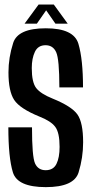

<svg xmlns="http://www.w3.org/2000/svg" viewBox="-20 -802 403 828"><path d="M177.5 5Q55 5 35.5 -59Q16 -123 16 -253H118Q118 -126 131.2 -97Q144.5 -68 177 -68Q210 -68 223.5 -95.2Q237 -122.5 237 -168.5Q237 -230 218.2 -255Q199.5 -280 149.5 -299.5Q66 -333.5 41.2 -371Q16.5 -408.5 16.5 -490Q16.5 -553.5 36.8 -616.8Q57 -680 177.5 -680Q298.5 -680 318.2 -613Q338 -546 338 -425H236Q236 -547 222.2 -577Q208.5 -607 176.5 -607Q144 -607 130.5 -578.5Q117 -550 117 -508.5Q117 -447 136.2 -422.2Q155.5 -397.5 206.5 -377Q289 -343.5 313.8 -308.5Q338.5 -273.5 338.5 -188Q338.5 -122.5 319 -58.8Q299.5 5 177.5 5ZM86 -700 146.5 -782.5H212L272 -700H219L179 -757.5L139 -700Z"/></svg>

Font: Anybody Condensed Medium
Style: Regular
Weight: 500
Width: 3
Designer: Tyler Finck
Foundry: Etcetera Type Company
Version: Version 1.010; ttfautohint (v1.8.3) -l 8 -r 50 -G 200 -x 14 